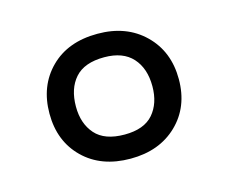

<svg xmlns="http://www.w3.org/2000/svg" viewBox="-57 -799 542 456"><g transform="rotate(-15 214.0 -570.5)"><path d="M214 -417Q142 -417 98.5 -459.5Q55 -502 55 -570Q55 -638 98 -681Q141 -724 214 -724Q285 -724 329 -681Q373 -638 373 -570Q373 -502 329 -459.5Q285 -417 214 -417ZM215 -476Q263 -476 285.5 -502Q308 -528 308 -570Q308 -614 284.5 -640Q261 -666 215 -666Q166 -666 143 -640Q120 -614 120 -570Q120 -528 143 -502Q166 -476 215 -476Z"/></g></svg>

Font: Noto Sans Manichaean
Style: Regular
Weight: 400
Designer: Monotype Design Team
Foundry: Monotype Imaging Inc.
Version: Version 2.005; ttfautohint (v1.8.4.7-5d5b)